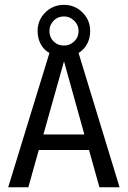

<svg xmlns="http://www.w3.org/2000/svg" viewBox="-20 -790 540 810"><path d="M311.5 -659.2Q311.5 -684.6 293 -702.6Q274.4 -720.7 250 -720.7Q223.6 -720.7 206.1 -702.6Q188.5 -684.6 188.5 -659.2Q188.5 -632.8 206.1 -615.2Q223.6 -597.7 250 -597.7Q274.4 -597.7 293 -615.2Q311.5 -632.8 311.5 -659.2ZM250 -531.2 163.1 -222.7H335.9ZM188.5 -566.4Q164.1 -580.1 151.4 -604.5Q138.7 -628.9 138.7 -659.2Q138.7 -705.1 170.9 -737.3Q203.1 -769.5 250 -769.5Q295.9 -769.5 328.1 -737.3Q360.4 -705.1 360.4 -659.2Q360.4 -628.9 347.7 -605Q335 -581.1 311.5 -566.4L484.4 0H399.4L355.5 -157.2H143.6L99.6 0H14.6Z"/></svg>

Font: BabelStone Pseudographica Colour
Style: Regular
Weight: 400
Designer: Andrew West
Foundry: BabelStone
Version: Version 16.0.0